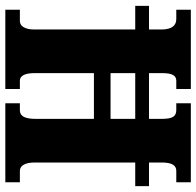

<svg xmlns="http://www.w3.org/2000/svg" viewBox="-28 -726 754 739"><g transform="rotate(90 349.5 -357.0)"><path d="M18 0H323V-56H291C272 -56 262 -76 262 -111V-341H438V-116C438 -76 428 -56 405 -56H378V0H682V-56H638C619 -56 606 -75 606 -112V-500H697V-553H606V-602C606 -643 618 -658 638 -658H682V-714H378V-658H404C429 -658 438 -643 438 -602V-553H262V-605C262 -643 272 -658 291 -658H323V-714H18V-658H54C77 -658 94 -643 94 -601V-553H3V-500H94V-111C94 -76 81 -56 62 -56H18ZM262 -405V-500H438V-405Z"/></g></svg>

Font: Noto Serif Georgian ExtraCondensed Black
Style: Regular
Weight: 900
Width: 2
Designer: Monotype Design Team, Akaki Razmadze
Foundry: Google LLC
Version: Version 2.003